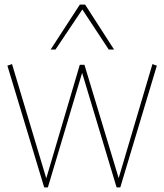

<svg xmlns="http://www.w3.org/2000/svg" viewBox="-20 -810 711 830"><path d="M171 0 12 -526 32 -533 180 -39 325 -530H345L493 -40L639 -533L658 -526L500 0H484L335 -495L187 0ZM199 -596 325 -790H348L473 -596H450L336 -769L220 -596Z"/></svg>

Font: Georama ExtraCondensed Thin Thin
Style: Regular
Weight: 250
Version: Version 1.001